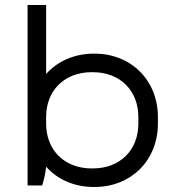

<svg xmlns="http://www.w3.org/2000/svg" viewBox="-20 -740 706 766"><path d="M354 6H357C504 6 610 -101 610 -247V-273C610 -419 504 -526 357 -526H354C276 -526 209 -495 164 -445V-720H90V0H148C155 -19 162 -52 164 -75C209 -24 276 6 354 6ZM346 -68C236 -68 164 -142 164 -247V-273C164 -378 236 -452 346 -452H350C460 -452 532 -378 532 -273V-247C532 -142 460 -68 350 -68Z"/></svg>

Font: Fixel Display Regular
Style: Regular
Weight: 400
Designer: AlfaBravo + MacPaw
Foundry: Kyrylo Tkachov, Marchela Mozhyna, Serhii Makarenko, Maria Weinstein, Zakhar Kryvoshyya
Version: Version 1.211